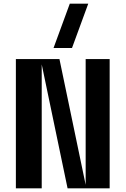

<svg xmlns="http://www.w3.org/2000/svg" viewBox="-20 -1020 680 1040"><path d="M346 0H574V-700H444V-19L302 -700H66V0H206V-671ZM270 -760H370L458 -1000H358Z"/></svg>

Font: Tanklager Original
Style: Regular
Weight: 400
Designer: Ariel Martín Pérez
Foundry: Tunera Type Foundry
Version: Version 1.000;Glyphs 3.3 (3310)